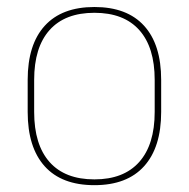

<svg xmlns="http://www.w3.org/2000/svg" viewBox="-20 -517 539 548"><path d="M249.5 11.5Q156 11.5 107.5 -42.5Q59 -96.5 59 -197.5V-289Q59 -390 107.8 -443.5Q156.5 -497 249.5 -497Q342.5 -497 391.2 -443.5Q440 -390 440 -289V-197.5Q440 -96.5 391.2 -42.5Q342.5 11.5 249.5 11.5ZM249.5 -5Q333 -5 377.2 -54.5Q421.5 -104 421.5 -197.5V-289Q421.5 -382 377.5 -431.2Q333.5 -480.5 249.5 -480.5Q165.5 -480.5 121.5 -431.2Q77.5 -382 77.5 -289V-197.5Q77.5 -104 121.5 -54.5Q165.5 -5 249.5 -5Z"/></svg>

Font: Anek Gujarati Medium Thin
Style: Regular
Weight: 250
Version: Version 1.003